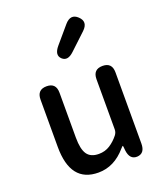

<svg xmlns="http://www.w3.org/2000/svg" viewBox="-158 -975 936 1093"><g transform="rotate(-20 310.0 -428.5)"><path d="M249 13Q80 13 80 -204V-490Q80 -550 138 -550Q195 -550 195 -490V-218Q195 -148 216.5 -117Q238 -86 287 -86Q325 -86 354.5 -105Q384 -124 407 -153Q419 -168 419 -187V-490Q419 -550 477 -550Q534 -550 534 -490V-59Q534 0 487 3Q441 5 434 -54L432 -76Q431 -83 429.5 -83Q428 -83 417 -71Q345 13 249 13ZM344 -683Q302 -643 272 -671Q242 -699 280 -744L366 -845Q406 -891 445 -854Q485 -816 441 -774Z"/></g></svg>

Font: Resource Han Rounded TW Medium
Style: Regular
Weight: 500
Designer: Cyano Hao (round all glyphs); Ryoko NISHIZUKA 西塚涼子 (kana, bopomofo & ideographs); Paul D. Hunt (Latin, Greek & Cyrillic)
Foundry: Cyano Hao
Version: 0.990